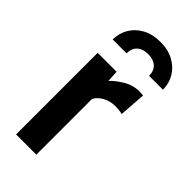

<svg xmlns="http://www.w3.org/2000/svg" viewBox="-231 -779 832 832"><g transform="rotate(45 185.5 -363.0)"><path d="M58 0V-500H174L177 -447Q196 -468 230.5 -489Q265 -510 306 -510Q318 -510 328 -508L319 -386Q308 -389 297 -390Q286 -391 276 -391Q244 -391 218 -376.5Q192 -362 182 -341V0ZM217 -726Q265 -726 299.5 -707Q334 -688 352.5 -656.5Q371 -625 371 -587H286Q286 -618 267.5 -634.5Q249 -651 217 -651Q185 -651 166.5 -634.5Q148 -618 148 -587H63Q63 -625 81.5 -656.5Q100 -688 134.5 -707Q169 -726 217 -726Z"/></g></svg>

Font: Cabin VF Beta
Style: Regular
Weight: 400
Designer: Pablo Impallari
Foundry: Pablo Impallari. http://www.impallari.com Igino Marini. http://www.ikern.com
Version: Version 2.200